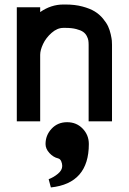

<svg xmlns="http://www.w3.org/2000/svg" viewBox="-20 -532 565 842"><path d="M368.7 -335.4Q368.7 -346.2 367.4 -354.5Q366.2 -362.8 360.6 -373.8Q355 -384.8 344.7 -392.1Q334.5 -399.4 314.7 -404.5Q294.9 -409.7 267.6 -409.7H257.8Q231 -409.7 206.3 -387.9Q181.6 -366.2 168.9 -339.1Q156.2 -312 156.2 -291.5V0H53.7V-500H156.2V-479Q203.6 -512.2 257.8 -512.2H267.6Q308.6 -512.2 341.6 -503.4Q374.5 -494.6 395.3 -481.9Q416 -469.2 431.4 -450.7Q446.8 -432.1 454.1 -416.3Q461.4 -400.4 465.6 -381.6Q469.7 -362.8 470.5 -353.8Q471.2 -344.7 471.2 -335.4V0H368.7ZM234.9 162.6Q213.9 157.7 196.8 139.2Q179.7 120.6 179.7 99.6Q179.7 61 206.3 32.5Q232.9 3.9 274.4 3.9Q315.4 3.9 342.5 32Q369.6 60.1 369.6 99.6Q369.6 272.5 203.1 290L193.4 253.9Q215.3 245.6 234.1 230Q252.9 214.4 252.9 195.8Q252.9 185.5 248.5 175.3Q244.1 165 234.9 162.6Z"/></svg>

Font: Anka/Coder Condensed
Style: Bold
Weight: 700
Width: 4
Monospace: yes
Version: Version 001.100